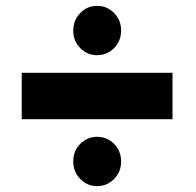

<svg xmlns="http://www.w3.org/2000/svg" viewBox="-20 -742 666 654"><path d="M54 -336V-494H567.5V-336ZM310.5 -108Q277.5 -108 253.5 -132.2Q229.5 -156.5 229.5 -192Q229.5 -228 253.5 -252Q277.5 -276 310.5 -276Q344.5 -276 368.5 -252Q392.5 -228 392.5 -192Q392.5 -156.5 368.5 -132.2Q344.5 -108 310.5 -108ZM310.5 -554Q277.5 -554 253.5 -578.2Q229.5 -602.5 229.5 -638Q229.5 -673.5 253.5 -697.8Q277.5 -722 310.5 -722Q344.5 -722 368.5 -697.8Q392.5 -673.5 392.5 -638Q392.5 -602.5 368.5 -578.2Q344.5 -554 310.5 -554Z"/></svg>

Font: Spartan Thin ExtraBold
Style: Regular
Weight: 800
Version: Version 1.004